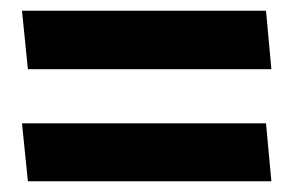

<svg xmlns="http://www.w3.org/2000/svg" viewBox="-20 -434 546 358"><path d="M486 -305H32L21 -414H476ZM486 -96H32L21 -204H476Z"/></svg>

Font: Palanquin Dark Medium
Style: Regular
Weight: 500
Designer: Pria Ravichandran
Version: Version 1.001